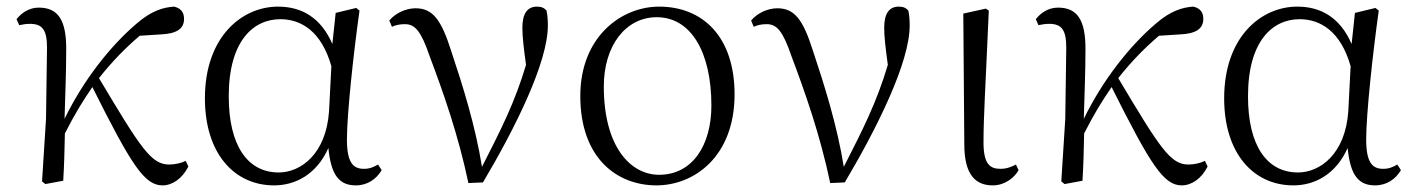

<svg xmlns="http://www.w3.org/2000/svg" viewBox="-20 -546 4275 580"><path d="M471 14C501 14 531 -7 549 -43L541 -60C529 -54 510 -49 491 -49C437 -49 406 -97 279 -310C320 -362 360 -402 402 -438L465 -442C512 -444 536 -458 536 -489C536 -513 522 -522 506 -526C474 -524 438 -514 393 -475C313 -407 232 -304 175 -187C177 -257 180 -330 180 -395C181 -489 153 -523 97 -523C67 -523 44 -506 30 -488L38 -470C48 -472 59 -474 70 -474C108 -474 122 -456 122 -402L119 -187L107 2L117 10L171 0C174 -48 175 -95 176 -143C208 -205 227 -236 259 -283C378 -45 417 14 471 14Z M808 14C871 14 936 -18 972 -99C980 -15 1006 14 1055 14C1090 14 1117 -5 1133 -32L1122 -49C1108 -41 1097 -36 1079 -36C1046 -36 1028 -56 1028 -125C1028 -199 1047 -379 1066 -514L1056 -522L994 -507L984 -413C950 -492 892 -526 820 -526C710 -526 599 -434 599 -249C599 -82 688 14 808 14ZM981 -346 974 -210C965 -80 888 -25 822 -25C728 -25 671 -106 671 -255C671 -422 745 -488 827 -488C889 -488 951 -452 981 -346Z M1395 7 1439 5C1538 -162 1635 -358 1635 -469C1635 -486 1634 -499 1631 -514C1624 -522 1616 -526 1602 -526C1573 -526 1558 -505 1558 -462C1558 -436 1562 -401 1569 -350C1535 -236 1494 -156 1436 -42C1416 -166 1378 -287 1343 -392C1313 -486 1288 -521 1235 -521C1207 -521 1175 -507 1156 -484L1164 -465C1174 -470 1187 -473 1203 -473C1234 -473 1252 -452 1278 -376C1319 -267 1364 -140 1395 7Z M1963 14C2077 14 2199 -73 2199 -261C2199 -435 2103 -526 1971 -526C1857 -526 1733 -435 1733 -256C1733 -68 1844 14 1963 14ZM1971 -18C1885 -18 1804 -102 1804 -285C1804 -408 1870 -494 1964 -494C2067 -494 2129 -389 2129 -227C2129 -109 2073 -18 1971 -18Z M2488 7 2532 5C2631 -162 2728 -358 2728 -469C2728 -486 2727 -499 2724 -514C2717 -522 2709 -526 2695 -526C2666 -526 2651 -505 2651 -462C2651 -436 2655 -401 2662 -350C2628 -236 2587 -156 2529 -42C2509 -166 2471 -287 2436 -392C2406 -486 2381 -521 2328 -521C2300 -521 2268 -507 2249 -484L2257 -465C2267 -470 2280 -473 2296 -473C2327 -473 2345 -452 2371 -376C2412 -267 2457 -140 2488 7Z M2979 14C3016 14 3045 -10 3057 -32L3049 -49C3035 -42 3022 -36 3002 -36C2970 -36 2951 -51 2951 -116C2951 -195 2957 -282 2967 -514L2958 -520L2890 -505L2893 -110C2893 -19 2926 14 2979 14Z M3550 14C3580 14 3610 -7 3628 -43L3620 -60C3608 -54 3589 -49 3570 -49C3516 -49 3485 -97 3358 -310C3399 -362 3439 -402 3481 -438L3544 -442C3591 -444 3615 -458 3615 -489C3615 -513 3601 -522 3585 -526C3553 -524 3517 -514 3472 -475C3392 -407 3311 -304 3254 -187C3256 -257 3259 -330 3259 -395C3260 -489 3232 -523 3176 -523C3146 -523 3123 -506 3109 -488L3117 -470C3127 -472 3138 -474 3149 -474C3187 -474 3201 -456 3201 -402L3198 -187L3186 2L3196 10L3250 0C3253 -48 3254 -95 3255 -143C3287 -205 3306 -236 3338 -283C3457 -45 3496 14 3550 14Z M3887 14C3950 14 4015 -18 4051 -99C4059 -15 4085 14 4134 14C4169 14 4196 -5 4212 -32L4201 -49C4187 -41 4176 -36 4158 -36C4125 -36 4107 -56 4107 -125C4107 -199 4126 -379 4145 -514L4135 -522L4073 -507L4063 -413C4029 -492 3971 -526 3899 -526C3789 -526 3678 -434 3678 -249C3678 -82 3767 14 3887 14ZM4060 -346 4053 -210C4044 -80 3967 -25 3901 -25C3807 -25 3750 -106 3750 -255C3750 -422 3824 -488 3906 -488C3968 -488 4030 -452 4060 -346Z"/></svg>

Font: Noto Serif KR Light
Style: Regular
Weight: 300
Designer: Ryoko NISHIZUKA 西塚涼子 (kana & ideographs); Frank Grießhammer (Latin, Greek & Cyrillic); Wenlong ZHANG 张文龙 (bopomofo); San
Foundry: Adobe
Version: Version 2.001;hotconv 1.1.0;makeotfexe 2.6.0